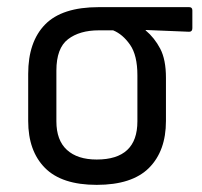

<svg xmlns="http://www.w3.org/2000/svg" viewBox="-20 -507 566 538"><path d="M251 11Q153 11 106 -36.5Q59 -84 59 -168V-300Q59 -390 106.5 -438.5Q154 -487 257 -487H510Q519 -487 519 -478V-428Q519 -418 510 -418L388 -423V-422Q413 -401 429 -370.5Q445 -340 445 -289V-168Q445 -84 397.5 -36.5Q350 11 251 11ZM251 -60Q365 -60 365 -167V-296Q365 -352 344.5 -381.5Q324 -411 297 -422H257Q203 -422 170.5 -397Q138 -372 138 -309V-167Q138 -114 167.5 -87Q197 -60 251 -60Z"/></svg>

Font: Sofia Sans Semi Condensed
Style: Regular
Weight: 400
Designer: Botio Nikoltchev, Ani Petrova
Foundry: lettersoup
Version: Version 4.100; ttfautohint (v1.8.4.7-5d5b)